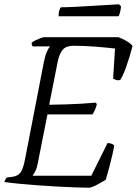

<svg xmlns="http://www.w3.org/2000/svg" viewBox="-26 -878 640 898"><path d="M391 0Q367 0 327.5 -1.5Q288 -3 241 -5.5Q194 -8 147 -11.5Q100 -15 59.5 -19Q19 -23 -6 -27Q-4 -32 -1 -38Q2 -44 7 -48L32 -51Q58 -55 70 -71Q82 -87 91 -133L179 -587Q185 -618 193.5 -636.5Q202 -655 208 -661H127Q125 -663 123.5 -667.5Q122 -672 122 -678Q127 -683 139 -689Q151 -695 163 -699.5Q175 -704 181 -704H528Q547 -697 566 -686Q585 -675 594 -663Q581 -613 565 -567.5Q549 -522 536 -504Q525 -501 516 -504.5Q507 -508 503 -510L512 -651Q479 -655 424 -659.5Q369 -664 318 -664Q284 -664 268 -646Q252 -628 244 -590L204 -388Q253 -389 288.5 -390Q324 -391 355 -393Q386 -395 422 -398L427 -391Q423 -374 417 -361.5Q411 -349 407 -343H196L151 -116Q147 -93 139.5 -78Q132 -63 126 -56H401L477 -209Q488 -209 497 -205Q506 -201 508 -198Q506 -181 499.5 -153.5Q493 -126 485 -95.5Q477 -65 469 -38Q456 -29 431 -15.5Q406 -2 391 0ZM248 -802Q248 -819 251.5 -830Q255 -841 259 -844Q286 -844 325 -846Q364 -848 405 -850.5Q446 -853 479.5 -855Q513 -857 530 -858L540 -849Q539 -834 535.5 -821Q532 -808 529 -802Z"/></svg>

Font: Texturina 72pt 72pt ExtraLight
Style: Italic
Weight: 200
Italic angle: -11°
Designer: Guillermo Torres Carreño
Foundry: Omnibus-Type
Version: Version 1.002; ttfautohint (v1.8.3)